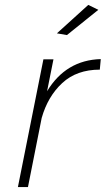

<svg xmlns="http://www.w3.org/2000/svg" viewBox="-20 -763 431 783"><path d="M253 -620 212 -627 340 -743 381 -723ZM94 0H53L157 -521H198L172 -391Q249 -518 391 -522L387 -479Q293 -479 234 -424.5Q175 -370 150 -282Z"/></svg>

Font: Argentum Sans ExtraLight
Style: Italic
Weight: 200
Italic angle: -11°
Designer: Julieta Ulanovsky (font), Cristiano Sobral (main changes and remaster)
Foundry: Julieta Ulanovsky (font), Cristiano Sobral (main changes and remaster)
Version: Version 2.007;June 15, 2022;FontCreator 14.0.0.2814 64-bit; 